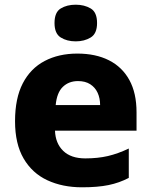

<svg xmlns="http://www.w3.org/2000/svg" viewBox="-20 -787 643 817"><path d="M309 -559Q387 -559 443.5 -530.5Q500 -502 530.5 -446.5Q561 -391 561 -309V-231H214Q216 -177 249 -145Q282 -113 343 -113Q396 -113 439 -123Q482 -133 528 -155V-30Q488 -9 442 0.5Q396 10 329 10Q246 10 181.5 -20Q117 -50 80.5 -112.5Q44 -175 44 -271Q44 -369 77 -432.5Q110 -496 170 -527.5Q230 -559 309 -559ZM312 -442Q273 -442 247.5 -417.5Q222 -393 217 -340H406Q406 -369 395.5 -392Q385 -415 364 -428.5Q343 -442 312 -442ZM302 -767Q339 -767 366 -751Q393 -735 393 -689Q393 -644 366 -627.5Q339 -611 302 -611Q265 -611 238.5 -627.5Q212 -644 212 -689Q212 -735 238.5 -751Q265 -767 302 -767Z"/></svg>

Font: Noto Sans Thai ExtraBold
Style: Regular
Weight: 800
Version: Version 2.001